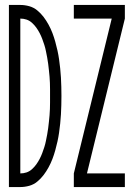

<svg xmlns="http://www.w3.org/2000/svg" viewBox="-20 -755 540 775"><path d="M278 0V-55L431 -680H278V-735H484V-680L331 -55H484V0ZM16 0V-735H62Q80 -735 98 -730Q116 -725 130.5 -713Q145 -701 156 -686.5Q167 -672 176 -655.5Q185 -639 191.5 -622Q198 -605 203 -587Q208 -569 212 -551Q216 -533 218.5 -515Q221 -497 223 -478.5Q225 -460 226 -441.5Q227 -423 227.5 -404.5Q228 -386 228 -368Q228 -349 227.5 -330.5Q227 -312 226 -293.5Q225 -275 223 -256.5Q221 -238 218.5 -220Q216 -202 212 -184Q208 -166 203 -148Q198 -130 191.5 -113Q185 -96 176 -79.5Q167 -63 156 -48.5Q145 -34 130.5 -22Q116 -10 98 -5Q80 0 62 0ZM62 -55Q75 -55 87 -59Q99 -63 109 -72Q119 -81 126.5 -91.5Q134 -102 140 -113.5Q146 -125 150.5 -137Q155 -149 159 -161.5Q163 -174 165.5 -187Q168 -200 170.5 -212.5Q173 -225 174.5 -238Q176 -251 177.5 -264Q179 -277 180 -289.5Q181 -302 181.5 -315Q182 -328 182 -341Q182 -354 182 -368Q182 -381 182 -394Q182 -407 181.5 -420Q181 -433 180 -445.5Q179 -458 177.5 -471Q176 -484 174.5 -497Q173 -510 170.5 -522.5Q168 -535 165.5 -548Q163 -561 159 -573.5Q155 -586 150.5 -598Q146 -610 140 -621.5Q134 -633 126.5 -643.5Q119 -654 109 -663Q99 -672 87 -676Q75 -680 62 -680Z"/></svg>

Font: Iosevka SS04 Light
Style: Regular
Weight: 300
Monospace: yes
Designer: Belleve Invis
Foundry: Belleve Invis
Version: Version 19.0.0; ttfautohint (v1.8.4)